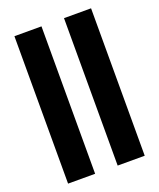

<svg xmlns="http://www.w3.org/2000/svg" viewBox="-151 -924 843 1017"><g transform="rotate(-20 270.0 -415.5)"><path d="M54.5 0V-831H207V0ZM334 0V-831H486.5V0Z"/></g></svg>

Font: Merriweather 36pt ExtraBold
Style: Regular
Weight: 800
Designer: Eben Sorkin
Foundry: Eben Sorkin
Version: Version 2.100